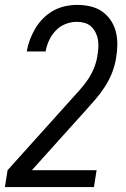

<svg xmlns="http://www.w3.org/2000/svg" viewBox="-20 -763 515 783"><path d="M0 0 11 -69 269 -356Q287 -376 305 -396Q323 -416 338 -438Q353 -460 363 -484.5Q373 -509 377 -534V-535Q380 -552 381 -568.5Q382 -585 379.5 -600.5Q377 -616 370 -630Q363 -644 352 -654.5Q341 -665 325.5 -669.5Q310 -674 293 -674Q270 -674 247 -665Q224 -656 207 -638Q190 -620 180 -598Q170 -576 166 -553H89Q93 -577 102 -601Q111 -625 124 -647Q137 -669 156 -688Q175 -707 197.5 -719.5Q220 -732 245 -737.5Q270 -743 294 -743Q322 -743 348.5 -737Q375 -731 396 -716.5Q417 -702 431.5 -680.5Q446 -659 452.5 -633Q459 -607 458.5 -579.5Q458 -552 453 -524Q448 -494 436.5 -465Q425 -436 407.5 -409Q390 -382 369 -357.5Q348 -333 326 -309L110 -69H374L363 0Z"/></svg>

Font: Iosevka QP
Style: Italic
Weight: 400
Italic angle: -9°
Designer: Belleve Invis
Foundry: Belleve Invis
Version: Version 20.0.0; ttfautohint (v1.8.4)